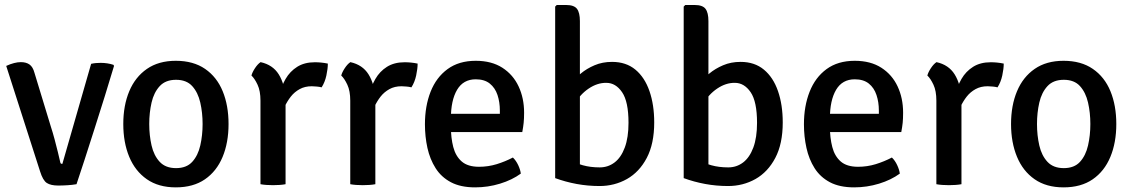

<svg xmlns="http://www.w3.org/2000/svg" viewBox="-20 -756 4646 788"><path d="M354 -494Q364.5 -496.5 374.2 -497.2Q384 -498 393 -498Q407 -498 420.2 -496Q433.5 -494 445.5 -490L448 -485.5Q431 -428 410 -360.8Q389 -293.5 367.5 -226.2Q346 -159 327 -100Q308 -41 294 0Q277 3 257.2 4.2Q237.5 5.5 219 5.5Q188.5 5.5 172.2 -5Q156 -15.5 144.5 -52.5L5.5 -485.5Q23 -493.5 37.8 -497.2Q52.5 -501 65.5 -501Q87.5 -501 101.2 -491.2Q115 -481.5 121.5 -457L188.5 -237Q196.5 -212.5 204 -184.5Q211.5 -156.5 217.5 -131.8Q223.5 -107 227 -91.5Q228 -86 229.8 -84.8Q231.5 -83.5 236 -83.5Z M918 -247Q918 -170.5 893.5 -111.8Q869 -53 821 -20Q773 13 701.5 13Q630.5 13 582.5 -20.5Q534.5 -54 510.2 -112.8Q486 -171.5 486 -247Q486 -323 510.5 -381.5Q535 -440 583 -473.2Q631 -506.5 701.5 -506.5Q773.5 -506.5 821.8 -473.2Q870 -440 894 -381.5Q918 -323 918 -247ZM592.5 -247Q592.5 -200.5 602 -159Q611.5 -117.5 635.5 -91.8Q659.5 -66 702.5 -66Q745.5 -66 769 -91.8Q792.5 -117.5 802 -159Q811.5 -200.5 811.5 -247Q811.5 -293.5 802 -335Q792.5 -376.5 769 -402.5Q745.5 -428.5 702.5 -428.5Q659.5 -428.5 635.5 -402.5Q611.5 -376.5 602 -335Q592.5 -293.5 592.5 -247Z M1325.5 -495Q1325.5 -474 1319.5 -446.2Q1313.5 -418.5 1300 -397.5Q1290.5 -400 1280 -400.8Q1269.5 -401.5 1259.5 -402Q1231 -402 1209.8 -390.2Q1188.5 -378.5 1173.8 -359.8Q1159 -341 1148.5 -318.5Q1138 -296 1131.5 -274.5L1116.5 -293.5Q1117.5 -329 1126 -365.2Q1134.5 -401.5 1152.2 -432.2Q1170 -463 1199.8 -481.8Q1229.5 -500.5 1272 -500.5Q1285.5 -500.5 1298.2 -499.2Q1311 -498 1325.5 -495ZM1012 -446Q1015.5 -459.5 1026.5 -476.2Q1037.5 -493 1049.5 -501Q1099.5 -490 1124 -450.8Q1148.5 -411.5 1152 -352V0Q1141.5 2 1128 3Q1114.5 4 1100.5 4Q1086.5 4 1073 3Q1059.5 2 1049 0V-343Q1049 -383 1037 -408.5Q1025 -434 1012 -446Z M1694 -495Q1694 -474 1688 -446.2Q1682 -418.5 1668.5 -397.5Q1659 -400 1648.5 -400.8Q1638 -401.5 1628 -402Q1599.5 -402 1578.2 -390.2Q1557 -378.5 1542.2 -359.8Q1527.5 -341 1517 -318.5Q1506.5 -296 1500 -274.5L1485 -293.5Q1486 -329 1494.5 -365.2Q1503 -401.5 1520.8 -432.2Q1538.5 -463 1568.2 -481.8Q1598 -500.5 1640.5 -500.5Q1654 -500.5 1666.8 -499.2Q1679.5 -498 1694 -495ZM1380.5 -446Q1384 -459.5 1395 -476.2Q1406 -493 1418 -501Q1468 -490 1492.5 -450.8Q1517 -411.5 1520.5 -352V0Q1510 2 1496.5 3Q1483 4 1469 4Q1455 4 1441.5 3Q1428 2 1417.5 0V-343Q1417.5 -383 1405.5 -408.5Q1393.5 -434 1380.5 -446Z M1789 -214V-289H2031.5V-302Q2031.5 -337 2021.8 -366.2Q2012 -395.5 1990.2 -413Q1968.5 -430.5 1932.5 -430.5Q1881.5 -430.5 1856 -387.5Q1830.5 -344.5 1830.5 -269V-237.5Q1830.5 -190.5 1840.2 -152.8Q1850 -115 1875 -93.2Q1900 -71.5 1946 -71.5Q1983.5 -71.5 2018.5 -82.2Q2053.5 -93 2085 -109.5Q2098 -97 2106.8 -78.2Q2115.5 -59.5 2117.5 -43.5Q2082 -17.5 2032.2 -2.2Q1982.5 13 1930 13Q1870.5 13 1830.8 -8Q1791 -29 1767.8 -65.8Q1744.5 -102.5 1734.2 -149Q1724 -195.5 1724 -246Q1724 -320.5 1747.2 -379.5Q1770.5 -438.5 1817 -472.5Q1863.5 -506.5 1932.5 -506.5Q1997.5 -506.5 2041.8 -478Q2086 -449.5 2108.5 -401.2Q2131 -353 2131 -293.5Q2131 -269.5 2129.2 -252.2Q2127.5 -235 2123.5 -214Z M2360 -25H2258.5V-729L2265 -735.5H2303.5Q2336 -735.5 2348 -719.8Q2360 -704 2360 -669.5ZM2665 -253.5Q2665 -166 2634.5 -108Q2604 -50 2553 -21.2Q2502 7.5 2440.5 7.5Q2392.5 7.5 2346.5 -1Q2300.5 -9.5 2258.5 -25L2309.5 -104.5Q2340.5 -86.5 2371.8 -77.8Q2403 -69 2441.5 -69Q2475.5 -69 2502.2 -89.2Q2529 -109.5 2544.2 -150.5Q2559.5 -191.5 2559.5 -252Q2559.5 -339 2533.2 -377.5Q2507 -416 2468.5 -416Q2431.5 -416.5 2396 -392.5Q2360.5 -368.5 2339.5 -330.5L2324.5 -415Q2340 -434.5 2364 -454.5Q2388 -474.5 2420.2 -488.2Q2452.5 -502 2492 -502Q2549.5 -502 2587.8 -470.2Q2626 -438.5 2645.5 -382.2Q2665 -326 2665 -253.5Z M2887.5 -25H2786V-729L2792.5 -735.5H2831Q2863.5 -735.5 2875.5 -719.8Q2887.5 -704 2887.5 -669.5ZM3192.5 -253.5Q3192.5 -166 3162 -108Q3131.5 -50 3080.5 -21.2Q3029.5 7.5 2968 7.5Q2920 7.5 2874 -1Q2828 -9.5 2786 -25L2837 -104.5Q2868 -86.5 2899.2 -77.8Q2930.5 -69 2969 -69Q3003 -69 3029.8 -89.2Q3056.5 -109.5 3071.8 -150.5Q3087 -191.5 3087 -252Q3087 -339 3060.8 -377.5Q3034.5 -416 2996 -416Q2959 -416.5 2923.5 -392.5Q2888 -368.5 2867 -330.5L2852 -415Q2867.5 -434.5 2891.5 -454.5Q2915.5 -474.5 2947.8 -488.2Q2980 -502 3019.5 -502Q3077 -502 3115.2 -470.2Q3153.5 -438.5 3173 -382.2Q3192.5 -326 3192.5 -253.5Z M3344.5 -214V-289H3587V-302Q3587 -337 3577.2 -366.2Q3567.5 -395.5 3545.8 -413Q3524 -430.5 3488 -430.5Q3437 -430.5 3411.5 -387.5Q3386 -344.5 3386 -269V-237.5Q3386 -190.5 3395.8 -152.8Q3405.5 -115 3430.5 -93.2Q3455.5 -71.5 3501.5 -71.5Q3539 -71.5 3574 -82.2Q3609 -93 3640.5 -109.5Q3653.5 -97 3662.2 -78.2Q3671 -59.5 3673 -43.5Q3637.5 -17.5 3587.8 -2.2Q3538 13 3485.5 13Q3426 13 3386.2 -8Q3346.5 -29 3323.2 -65.8Q3300 -102.5 3289.8 -149Q3279.5 -195.5 3279.5 -246Q3279.5 -320.5 3302.8 -379.5Q3326 -438.5 3372.5 -472.5Q3419 -506.5 3488 -506.5Q3553 -506.5 3597.2 -478Q3641.5 -449.5 3664 -401.2Q3686.5 -353 3686.5 -293.5Q3686.5 -269.5 3684.8 -252.2Q3683 -235 3679 -214Z M4099.5 -495Q4099.5 -474 4093.5 -446.2Q4087.5 -418.5 4074 -397.5Q4064.5 -400 4054 -400.8Q4043.5 -401.5 4033.5 -402Q4005 -402 3983.8 -390.2Q3962.5 -378.5 3947.8 -359.8Q3933 -341 3922.5 -318.5Q3912 -296 3905.5 -274.5L3890.5 -293.5Q3891.5 -329 3900 -365.2Q3908.5 -401.5 3926.2 -432.2Q3944 -463 3973.8 -481.8Q4003.5 -500.5 4046 -500.5Q4059.5 -500.5 4072.2 -499.2Q4085 -498 4099.5 -495ZM3786 -446Q3789.5 -459.5 3800.5 -476.2Q3811.5 -493 3823.5 -501Q3873.5 -490 3898 -450.8Q3922.5 -411.5 3926 -352V0Q3915.5 2 3902 3Q3888.5 4 3874.5 4Q3860.5 4 3847 3Q3833.5 2 3823 0V-343Q3823 -383 3811 -408.5Q3799 -434 3786 -446Z M4561.5 -247Q4561.5 -170.5 4537 -111.8Q4512.5 -53 4464.5 -20Q4416.5 13 4345 13Q4274 13 4226 -20.5Q4178 -54 4153.8 -112.8Q4129.5 -171.5 4129.5 -247Q4129.5 -323 4154 -381.5Q4178.5 -440 4226.5 -473.2Q4274.5 -506.5 4345 -506.5Q4417 -506.5 4465.2 -473.2Q4513.5 -440 4537.5 -381.5Q4561.5 -323 4561.5 -247ZM4236 -247Q4236 -200.5 4245.5 -159Q4255 -117.5 4279 -91.8Q4303 -66 4346 -66Q4389 -66 4412.5 -91.8Q4436 -117.5 4445.5 -159Q4455 -200.5 4455 -247Q4455 -293.5 4445.5 -335Q4436 -376.5 4412.5 -402.5Q4389 -428.5 4346 -428.5Q4303 -428.5 4279 -402.5Q4255 -376.5 4245.5 -335Q4236 -293.5 4236 -247Z"/></svg>

Font: Signika
Style: Regular
Weight: 400
Designer: Anna Giedry
Foundry: Anna Giedry
Version: Version 2.001